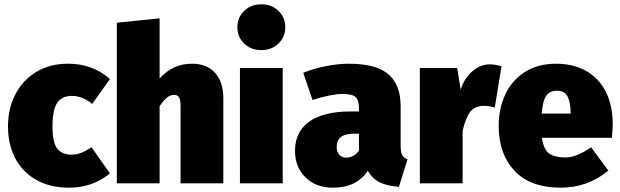

<svg xmlns="http://www.w3.org/2000/svg" viewBox="-20 -849 2872 889"><path d="M489 -483 407 -368Q361 -405 313 -405Q267 -405 245 -373Q223 -341 223 -263Q223 -188 245.5 -160.5Q268 -133 311 -133Q334 -133 354 -140.5Q374 -148 404 -167L489 -46Q408 20 300 20Q213 20 149 -15.5Q85 -51 51 -115.5Q17 -180 17 -263Q17 -347 51.5 -413Q86 -479 149 -516.5Q212 -554 295 -554Q409 -554 489 -483Z M1014 -394V0H816V-358Q816 -388 808.5 -399Q801 -410 786 -410Q753 -410 719 -357V0H521V-744L719 -764V-486Q753 -522 789 -538Q825 -554 870 -554Q937 -554 975.5 -512Q1014 -470 1014 -394Z M1289 0H1091V-534H1289ZM1301 -723Q1301 -678 1269.5 -647.5Q1238 -617 1190 -617Q1142 -617 1110.5 -647.5Q1079 -678 1079 -723Q1079 -768 1110.5 -798.5Q1142 -829 1190 -829Q1238 -829 1269.5 -798.5Q1301 -768 1301 -723Z M1867 -111 1827 16Q1773 12 1739 -4.5Q1705 -21 1683 -58Q1631 20 1522 20Q1443 20 1394.5 -27.5Q1346 -75 1346 -150Q1346 -239 1412 -286Q1478 -333 1604 -333H1642V-346Q1642 -386 1626 -400Q1610 -414 1565 -414Q1541 -414 1503.5 -406.5Q1466 -399 1427 -386L1384 -512Q1433 -532 1490.5 -543Q1548 -554 1595 -554Q1721 -554 1778 -505.5Q1835 -457 1835 -357V-173Q1835 -145 1842 -131.5Q1849 -118 1867 -111ZM1642 -151V-230H1621Q1579 -230 1559 -215Q1539 -200 1539 -169Q1539 -146 1551 -132.5Q1563 -119 1583 -119Q1601 -119 1616.5 -128Q1632 -137 1642 -151Z M2302 -542 2271 -351Q2244 -359 2222 -359Q2178 -359 2156.5 -330Q2135 -301 2122 -243V0H1924V-534H2097L2113 -434Q2130 -487 2167 -519Q2204 -551 2248 -551Q2274 -551 2302 -542Z M2813 -211H2489Q2497 -157 2522.5 -138.5Q2548 -120 2596 -120Q2624 -120 2653 -131.5Q2682 -143 2717 -167L2797 -59Q2700 20 2577 20Q2435 20 2362 -58.5Q2289 -137 2289 -266Q2289 -346 2319.5 -411.5Q2350 -477 2410 -515.5Q2470 -554 2555 -554Q2634 -554 2693 -521Q2752 -488 2784.5 -425Q2817 -362 2817 -274Q2817 -249 2813 -211ZM2622 -330Q2621 -377 2607.5 -403Q2594 -429 2559 -429Q2526 -429 2509.5 -406Q2493 -383 2488 -323H2622Z"/></svg>

Font: FiraGO Heavy
Style: Regular
Weight: 900
Designer: bBox Type
Foundry: bBox Type GmbH
Version: Version 1.001